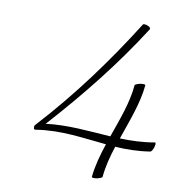

<svg xmlns="http://www.w3.org/2000/svg" viewBox="-89 -893 922 983"><g transform="rotate(10 372.5 -401.0)"><path d="M128 -183C257 -204 374 -183 495 -172C475 -113 459 -54 453 4C452 9 463 10 478 8C492 5 505 0 507 -4C512 -59 526 -113 544 -168C603 -164 663 -165 726 -175C731 -176 738 -188 742 -201C746 -215 746 -225 741 -225C679 -214 619 -212 560 -214C593 -311 632 -408 641 -504C642 -509 631 -510 616 -508C602 -505 589 -500 587 -496C579 -403 543 -310 510 -216C398 -223 288 -236 173 -222C336 -402 487 -591 614 -791C617 -796 611 -803 601 -807C590 -812 578 -813 575 -809C443 -599 295 -396 124 -210C118 -204 115 -197 118 -192C116 -188 120 -181 128 -183Z"/></g></svg>

Font: Nupuram Thin Italic
Style: Regular
Weight: 100
Designer: Santhosh Thottingal (santhosh.thottingal@gmail.com)
Foundry: SMC
Version: Version 1.000